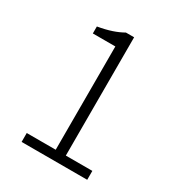

<svg xmlns="http://www.w3.org/2000/svg" viewBox="-174 -841 882 953"><g transform="rotate(30 267.5 -364.5)"><path d="M92 0H468V-51H316V-729H269C234 -709 189 -693 129 -683V-643H258V-51H92Z"/></g></svg>

Font: Noto Sans TC Light
Style: Regular
Weight: 300
Designer: Ryoko NISHIZUKA 西塚涼子 (kana, bopomofo & ideographs); Paul D. Hunt (Latin, Greek & Cyrillic); Sandoll Communications 산돌커뮤니
Foundry: Adobe
Version: Version 2.004;hotconv 1.0.118;makeotfexe 2.5.65603